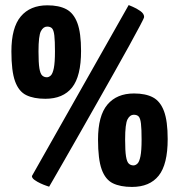

<svg xmlns="http://www.w3.org/2000/svg" viewBox="-20 -729 707 758"><path d="M159 -339Q113 -339 83.5 -353.5Q54 -368 39.5 -408Q25 -448 25 -526Q25 -620 62 -664Q99 -708 167 -708Q213 -708 242 -692.5Q271 -677 285.5 -638Q300 -599 300 -528Q300 -428 264.5 -383.5Q229 -339 159 -339ZM165 -424Q173 -424 180.5 -431Q188 -438 192.5 -460Q197 -482 197 -526Q197 -568 194.5 -589Q192 -610 185.5 -617Q179 -624 166 -624Q151 -624 141.5 -606Q132 -588 132 -526Q132 -481 135.5 -459.5Q139 -438 146.5 -431Q154 -424 165 -424ZM174 8Q174 8 163.5 4.5Q153 1 140 -5Q127 -11 116.5 -18.5Q106 -26 106 -34L488 -709Q488 -709 503.5 -702.5Q519 -696 534 -685.5Q549 -675 549 -662Q549 -658 533 -628Q517 -598 490.5 -549.5Q464 -501 430.5 -442Q397 -383 361.5 -320Q326 -257 292.5 -198.5Q259 -140 232.5 -93.5Q206 -47 190 -19.5Q174 8 174 8ZM501 9Q455 9 425.5 -5.5Q396 -20 381.5 -60Q367 -100 367 -178Q367 -272 404 -316Q441 -360 509 -360Q555 -360 584 -344.5Q613 -329 627.5 -290Q642 -251 642 -180Q642 -80 606.5 -35.5Q571 9 501 9ZM507 -76Q515 -76 522.5 -83Q530 -90 534.5 -112Q539 -134 539 -178Q539 -220 536.5 -241Q534 -262 527.5 -269Q521 -276 508 -276Q493 -276 483.5 -258Q474 -240 474 -178Q474 -133 477.5 -111.5Q481 -90 488.5 -83Q496 -76 507 -76Z"/></svg>

Font: Yanone Kaffeesatz
Style: Bold
Weight: 700
Designer: Yanone (Cyrillic: Daniel Pouzeot, Huerta Tipografica, and Cyreal)
Foundry: Yanone
Version: Version 2.003